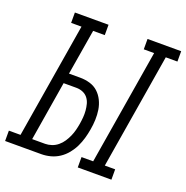

<svg xmlns="http://www.w3.org/2000/svg" viewBox="-169 -856 946 976"><g transform="rotate(20 304.5 -367.5)"><path d="M537 0H355V-56H418L521 -679H465V-735H647V-679H584L481 -56H537ZM158 0H-38V-56H25L128 -679H72V-735H254V-679H191L150 -433H210Q238 -433 263.5 -425.5Q289 -418 307.5 -401Q326 -384 337.5 -360.5Q349 -337 353 -311Q357 -285 356 -257.5Q355 -230 350 -203Q346 -179 339 -154.5Q332 -130 321 -107Q310 -84 293 -63Q276 -42 254 -27.5Q232 -13 207 -6.5Q182 0 158 0ZM88 -56H158Q175 -56 193 -62Q211 -68 226 -80.5Q241 -93 251.5 -109Q262 -125 269.5 -142Q277 -159 281.5 -176.5Q286 -194 289 -212Q292 -230 293.5 -248.5Q295 -267 293.5 -285Q292 -303 287.5 -320Q283 -337 272.5 -350.5Q262 -364 245.5 -371Q229 -378 210 -378H141Z"/></g></svg>

Font: Iosevka HT Light Extended
Style: Italic
Weight: 300
Width: 7
Italic angle: -9°
Monospace: yes
Designer: Belleve Invis
Foundry: Belleve Invis
Version: Version 32.3.0; ttfautohint (v1.8.4)